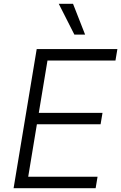

<svg xmlns="http://www.w3.org/2000/svg" viewBox="-20 -984 634 1004"><path d="M51.1 0 171.9 -727.3H593.8L583.8 -667.6H228.3L182.9 -393.8H516L506 -334.2H172.9L127.5 -59.7H490.1L480.1 0ZM369 -802.9 287.3 -964.1H361.9L425.1 -802.9Z"/></svg>

Font: Inter Light  BETA
Style: Italic
Weight: 300
Italic angle: 9.39999°
Designer: Rasmus Andersson
Foundry: rsms
Version: Version 3.011;git-f93a4a705